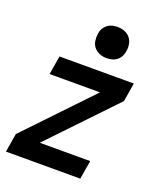

<svg xmlns="http://www.w3.org/2000/svg" viewBox="-139 -839 778 927"><g transform="rotate(20 250.0 -375.0)"><path d="M3 0 19 -96 332 -424H73L89 -520H471L455 -424L142 -96H401L385 0ZM304 -590Q285 -590 268 -597Q251 -604 239.5 -618Q228 -632 225.5 -651Q223 -670 226 -689Q228 -703 235 -715Q242 -727 253.5 -735.5Q265 -744 278 -747Q291 -750 305 -750Q324 -750 341.5 -743Q359 -736 370 -722Q381 -708 384 -689Q387 -670 383 -651Q381 -637 374 -625Q367 -613 355.5 -604.5Q344 -596 331 -593Q318 -590 304 -590Z"/></g></svg>

Font: Iosevka Oblique
Style: Bold
Weight: 700
Italic angle: -9°
Monospace: yes
Designer: Belleve Invis
Foundry: Belleve Invis
Version: Version 32.5.0; ttfautohint (v1.8.4)